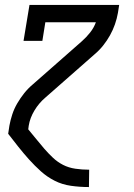

<svg xmlns="http://www.w3.org/2000/svg" viewBox="-20 -540 540 775"><path d="M338 215Q302 215 266.5 210Q231 205 200.5 189.5Q170 174 145 151.5Q120 129 97.5 104Q75 79 54 52.5Q33 26 13 0L18 -33Q22 -55 29.5 -78Q37 -101 49.5 -122.5Q62 -144 77.5 -163.5Q93 -183 112 -199L211 -286L311 -374Q329 -390 344 -409Q359 -428 367 -450H163L151 -375H75L99 -520H461L456 -488Q452 -465 444 -442Q436 -419 424 -397.5Q412 -376 396.5 -356.5Q381 -337 362 -321L163 -146Q137 -124 119 -94Q101 -64 96 -33L94 -18Q110 1 126 21Q142 41 158.5 60Q175 79 193.5 96.5Q212 114 234.5 125.5Q257 137 284 141Q311 145 339 145H340L339 215Z"/></svg>

Font: Iosevka Curly Slab
Style: Italic
Weight: 400
Italic angle: -9°
Monospace: yes
Designer: Belleve Invis
Foundry: Belleve Invis
Version: Version 22.1.2; ttfautohint (v1.8.4)